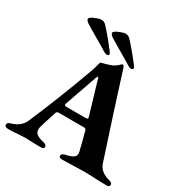

<svg xmlns="http://www.w3.org/2000/svg" viewBox="-196 -1002 1115 1160"><g transform="rotate(30 361.5 -422.0)"><path d="M0 0ZM-4 -11Q-4 -20 2 -25Q8 -30 20 -33Q81 -51 103 -100Q193 -309 277 -540Q289 -573 295 -596Q301 -619 302 -621Q339 -630 370 -641Q397 -652 419 -676Q424 -679 427 -679Q433 -679 435 -673Q442 -658 445 -646Q511 -434 620 -103Q637 -49 703 -33Q715 -30 721 -25Q727 -20 727 -12Q727 -5 721.5 -1Q716 3 707 3L631 1Q585 -2 545 -2Q526 -2 472 0Q416 2 395 2Q386 2 379.5 -1.5Q373 -5 373 -12Q373 -27 397 -33Q432 -40 448 -50.5Q464 -61 464 -79Q464 -83 462 -93L444 -165L430 -218Q428 -226 424 -229.5Q420 -233 412 -233H235Q228 -233 224 -229Q220 -225 218 -216Q191 -134 183 -105Q180 -95 180 -85Q180 -65 195 -53Q210 -41 245 -33Q269 -28 269 -12Q269 2 246 2L192 1Q158 -1 137 -1Q123 -1 105.5 0.5Q88 2 80 2Q52 5 22 5Q-4 5 -4 -11ZM393 -287Q408 -287 408 -294Q408 -296 406 -304L339 -530Q336 -541 333 -541Q332 -541 326 -530L247 -304Q245 -300 245 -296Q245 -287 263 -287ZM326 -691Q326 -698 315 -712Q255 -790 210 -837Q197 -850 176 -849Q159 -847 131 -834.5Q103 -822 105 -811Q108 -799 124 -789Q152 -771 214 -735Q266 -705 289 -690Q297 -685 304 -683Q311 -681 314 -682Q326 -684 326 -691ZM495 -691Q495 -698 484 -712Q424 -790 379 -837Q366 -850 345 -849Q328 -847 300 -834.5Q272 -822 274 -811Q277 -799 293 -789Q321 -771 383 -735Q435 -705 458 -690Q466 -685 473 -683Q480 -681 483 -682Q495 -684 495 -691Z"/></g></svg>

Font: EB Garamond
Style: Bold
Weight: 700
Designer: Georg Duffner and Octavio Pardo
Foundry: Georg Duffner
Version: Version 1.000; ttfautohint (v1.6)